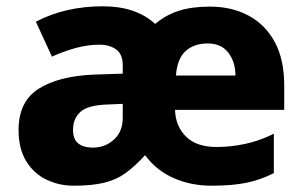

<svg xmlns="http://www.w3.org/2000/svg" viewBox="-20 -580 965 610"><path d="M647 -559Q716 -559 769.5 -530.5Q823 -502 853 -446.5Q883 -391 883 -308V-231H536Q538 -178 571.5 -145.5Q605 -113 668 -113Q712 -113 757.5 -122.5Q803 -132 850 -155V-30Q809 -9 764 0.5Q719 10 652 10Q587 10 532 -14Q477 -38 441 -87Q409 -52 379.5 -30.5Q350 -9 311 0.5Q272 10 214 10Q168 10 128 -9Q88 -28 63.5 -67.5Q39 -107 39 -167Q39 -257 102 -297.5Q165 -338 278 -343L370 -346V-372Q370 -408 349 -423Q328 -438 296 -438Q259 -438 220.5 -427.5Q182 -417 145 -400L94 -511Q187 -560 307 -560Q412 -560 473 -504Q506 -532 547.5 -545.5Q589 -559 647 -559ZM640 -442Q597 -442 570 -418Q543 -394 539 -340H728Q728 -383 705.5 -412.5Q683 -442 640 -442ZM322 -248Q259 -246 235.5 -224.5Q212 -203 212 -168Q212 -137 229 -124Q246 -111 274 -111Q314 -111 342 -136.5Q370 -162 370 -206V-250Z"/></svg>

Font: Noto Sans ExtraBold
Style: Regular
Weight: 800
Designer: Monotype Design Team
Foundry: Monotype Imaging Inc.
Version: Version 2.007